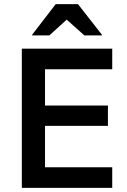

<svg xmlns="http://www.w3.org/2000/svg" viewBox="-20 -911 614 931"><path d="M524.2 0H85.8V-675H524.2V-575H198.3V-399.2H503.3V-300.8H198.3V-100H524.2ZM135.8 -739.2V-742.5L250 -890.8H358.3L474.2 -742.5V-739.2H389.2L303.3 -815.8L219.2 -739.2Z"/></svg>

Font: Funnel Sans Medium
Style: Regular
Weight: 500
Version: Version 1.000; Beta; Release 5; Build 24; ttfautohint (v1.8.